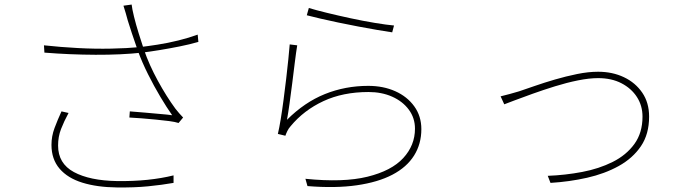

<svg xmlns="http://www.w3.org/2000/svg" viewBox="-20 -798 3040 843"><path d="M541 -708Q537 -723 532 -740.5Q527 -758 522 -773L558 -778Q560 -759 568.5 -724.5Q577 -690 589 -651.5Q601 -613 612 -580Q635 -513 673 -443.5Q711 -374 750 -321Q758 -311 766.5 -301Q775 -291 784 -282L764 -258Q749 -263 722 -266.5Q695 -270 663.5 -273Q632 -276 601.5 -278.5Q571 -281 548 -282L550 -309Q582 -307 617 -303.5Q652 -300 684 -297.5Q716 -295 736 -292Q712 -326 684 -373Q656 -420 630 -472Q604 -524 586 -573Q570 -618 559 -652Q548 -686 541 -708ZM173 -599Q247 -591 322.5 -587Q398 -583 468 -584.5Q538 -586 592 -591Q627 -595 672 -602Q717 -609 763.5 -620.5Q810 -632 848 -646L851 -614Q813 -603 768 -594Q723 -585 680 -578Q637 -571 604 -567Q513 -557 399.5 -557.5Q286 -558 175 -567ZM281 -302Q261 -265 248 -231.5Q235 -198 235 -159Q235 -80 304.5 -42.5Q374 -5 494 -3Q565 -2 627.5 -8.5Q690 -15 742 -28V5Q691 14 630.5 20Q570 26 493 25Q406 24 341.5 4Q277 -16 241.5 -57.5Q206 -99 206 -162Q206 -200 219.5 -236Q233 -272 250 -309Z M1336 -763Q1365 -754 1414 -742Q1463 -730 1518.5 -718Q1574 -706 1625.5 -697.5Q1677 -689 1710 -686L1702 -656Q1675 -660 1636.5 -666.5Q1598 -673 1553.5 -681.5Q1509 -690 1465.5 -699Q1422 -708 1386 -716.5Q1350 -725 1327 -731ZM1285 -599Q1280 -569 1274.5 -524.5Q1269 -480 1263 -432Q1257 -384 1251 -341.5Q1245 -299 1240 -272Q1317 -349 1406.5 -385Q1496 -421 1597 -421Q1663 -421 1715.5 -397.5Q1768 -374 1799 -331Q1830 -288 1830 -231Q1830 -166 1798 -115Q1766 -64 1703 -31Q1640 2 1546.5 15.5Q1453 29 1330 19L1321 -13Q1487 4 1593 -22Q1699 -48 1750.5 -104Q1802 -160 1802 -233Q1802 -280 1775 -316.5Q1748 -353 1702 -373.5Q1656 -394 1598 -394Q1486 -394 1400 -354Q1314 -314 1256 -244Q1247 -234 1241.5 -222.5Q1236 -211 1233 -202L1200 -210Q1206 -235 1212.5 -274.5Q1219 -314 1225 -360Q1231 -406 1236.5 -452Q1242 -498 1246 -538Q1250 -578 1252 -603Z M2178 -375Q2200 -380 2217 -385Q2234 -390 2259 -397Q2286 -406 2327.5 -420.5Q2369 -435 2417 -449Q2465 -463 2514 -473Q2563 -483 2606 -483Q2669 -483 2719.5 -459Q2770 -435 2800 -391Q2830 -347 2830 -286Q2830 -209 2794 -156Q2758 -103 2696.5 -69Q2635 -35 2557.5 -17.5Q2480 0 2397 5L2385 -26Q2462 -29 2536 -43Q2610 -57 2670 -87Q2730 -117 2765.5 -166Q2801 -215 2801 -286Q2801 -334 2776.5 -372Q2752 -410 2708.5 -432.5Q2665 -455 2606 -455Q2567 -455 2517.5 -445Q2468 -435 2416.5 -419Q2365 -403 2319 -386.5Q2273 -370 2240 -357.5Q2207 -345 2194 -340Z"/></svg>

Font: Noto Sans JP
Style: Regular
Weight: 100
Designer: Ryoko NISHIZUKA 西塚涼子 (kana, bopomofo & ideographs); Paul D. Hunt (Latin, Greek & Cyrillic); Sandoll Communications 산돌커뮤니
Foundry: Adobe
Version: Version 2.004;hotconv 1.0.118;makeotfexe 2.5.65603